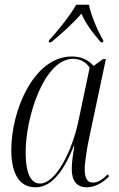

<svg xmlns="http://www.w3.org/2000/svg" viewBox="-20 -786 506 816"><path d="M188 -614 187 -606H197C248 -649 288 -684 326 -728C345 -685 371 -650 409 -606H418L419 -614C397 -651 366 -722 358 -766H304C278 -720 225 -654 188 -614ZM131 10C189 10 243 -39 293 -164H296C290 -130 285 -97 285 -67C285 -19 305 10 349 10C388 10 420 -13 444 -37L438 -45C415 -22 396 -10 374 -10C351 -10 340 -29 340 -66C340 -98 351 -164 359 -200L430 -535H418L378 -506C358 -528 330 -546 286 -546C121 -546 28 -312 28 -150C28 -51 60 10 131 10ZM150 -6C114 -6 89 -43 89 -139C89 -288 167 -536 291 -536C319 -536 346 -523 361 -498L313 -270C286 -143 217 -6 150 -6Z"/></svg>

Font: Noto Serif Display Condensed Light
Style: Italic
Weight: 300
Width: 3
Italic angle: -12°
Designer: Monotype Design Team
Foundry: Monotype Imaging Inc.
Version: Version 2.009